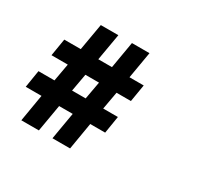

<svg xmlns="http://www.w3.org/2000/svg" viewBox="-139 -860 1111 1051"><g transform="rotate(30 416.5 -334.5)"><path d="M299.8 0 329.1 -170.9H243.2L213.9 0H103L131.8 -170.9H32.2L49.8 -279.8H150.9L170.9 -391.1H67.9L85.9 -500H189.9L219.2 -668.9H330.1L300.8 -500H387.2L416 -668.9H526.9L498 -500H587.9L569.8 -391.1H479L459 -279.8H551.8L534.2 -170.9H439.9L411.1 0ZM282.2 -391.1 262.2 -279.8H348.1L368.2 -391.1Z"/></g></svg>

Font: Lletraferida
Style: Heavy
Weight: 900
Designer: Josep Patau Bellart
Foundry: Josep Patau Bellart
Version: Version 1.000